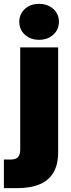

<svg xmlns="http://www.w3.org/2000/svg" viewBox="-60 -767 364 991"><path d="M44.4 -522.5H240.2V18.6Q240.2 82.5 215.8 123.8Q191.4 165 144 184.6Q96.7 204.1 27.3 204.1H-40V56.6H-7.3Q21 56.6 32.7 44.2Q44.4 31.7 44.4 3.4ZM141.6 -561.5Q97.2 -561.5 68.4 -587.9Q39.6 -614.3 39.6 -654.3Q39.6 -694.8 68.4 -720.9Q97.2 -747.1 141.6 -747.1Q186 -747.1 215.1 -720.9Q244.1 -694.8 244.1 -654.3Q244.1 -614.3 215.1 -587.9Q186 -561.5 141.6 -561.5Z"/></svg>

Font: Inter 28pt Black
Style: Regular
Weight: 900
Designer: Rasmus Andersson
Foundry: rsms
Version: Version 4.001;git-66647c0bb